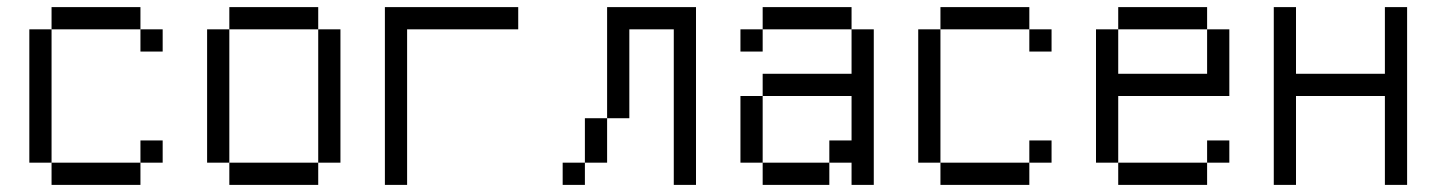

<svg xmlns="http://www.w3.org/2000/svg" viewBox="-20 -520 4040 540"><path d="M375 -437.5H125V-500H375ZM62.5 -437.5H125V-62.5H62.5ZM125 -62.5H375V0H125ZM375 -125H437.5V-62.5H375ZM375 -437.5H437.5V-375H375Z M875 -437.5H625V-500H875ZM562.5 -437.5H625V-62.5H562.5ZM625 -62.5H875V0H625ZM875 -437.5H937.5V-62.5H875Z M1437.5 -437.5H1125V0H1062.5V-500H1437.5Z M1937.5 0H1875V-437.5H1750V-187.5H1687.5V-500H1937.5ZM1562.5 -62.5H1625V0H1562.5ZM1625 -187.5H1687.5V-62.5H1625Z M2375 -437.5H2125V-500H2375ZM2062.5 -250H2125V-62.5H2062.5ZM2062.5 -437.5H2125V-375H2062.5ZM2125 -62.5H2312.5V0H2125ZM2125 -312.5H2375V-437.5H2437.5V0H2375V-62.5H2312.5V-125H2375V-250H2125Z M2875 -437.5H2625V-500H2875ZM2562.5 -437.5H2625V-62.5H2562.5ZM2625 -62.5H2875V0H2625ZM2875 -125H2937.5V-62.5H2875ZM2875 -437.5H2937.5V-375H2875Z M3375 -437.5H3125V-500H3375ZM3062.5 -437.5H3125V-312.5H3375V-437.5H3437.5V-250H3125V-62.5H3062.5ZM3125 -62.5H3375V0H3125ZM3375 -125H3437.5V-62.5H3375Z M3625 -312.5H3875V-500H3937.5V0H3875V-250H3625V0H3562.5V-500H3625Z"/></svg>

Font: 寒蝉点阵体 16px
Style: Regular
Weight: 400
Designer: Designed by Warren2060
Foundry: ChillType
Version: Version 1.000